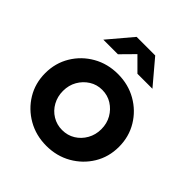

<svg xmlns="http://www.w3.org/2000/svg" viewBox="-204 -877 1023 1023"><g transform="rotate(45 308.0 -365.5)"><path d="M308 10Q230 10 167 -26Q104 -62 67 -123Q30 -184 30 -260Q30 -336 67 -397.5Q104 -459 167 -495Q230 -531 308 -531Q386 -531 449 -495Q512 -459 549 -397.5Q586 -336 586 -260Q586 -184 549 -123Q512 -62 449 -26Q386 10 308 10ZM308 -109Q349 -109 381.5 -129Q414 -149 433.5 -183.5Q453 -218 453 -260Q453 -303 433.5 -337Q414 -371 381.5 -391.5Q349 -412 308 -412Q268 -412 235.5 -391.5Q203 -371 183.5 -337Q164 -303 164 -260Q164 -218 183 -183.5Q202 -149 235 -129Q268 -109 308 -109ZM380 -605 306 -679 233 -605H123L238 -741H378L493 -605Z"/></g></svg>

Font: Red Hat Display
Style: Bold
Weight: 700
Designer: Pentagram, MCKL
Foundry: Pentagram, MCKL
Version: Version 1.023; ttfautohint (v1.8.3)